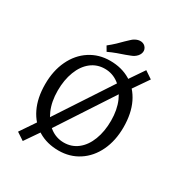

<svg xmlns="http://www.w3.org/2000/svg" viewBox="-192 -899 1031 1099"><g transform="rotate(30 323.0 -349.5)"><path d="M66.9 -280.6Q66.9 -369.4 99.6 -437.9Q132.3 -506.5 190.7 -544.4Q249.2 -582.3 323.4 -582.3Q400 -582.3 457.7 -547.6Q515.3 -512.9 547.2 -447.2Q579 -381.5 579 -290.3Q579 -201.6 546.4 -133.1Q513.7 -64.5 455.2 -26.6Q396.8 11.3 322.6 11.3Q246 11.3 188.3 -23.4Q130.6 -58.1 98.8 -123.8Q66.9 -189.5 66.9 -280.6ZM498.4 -287.1Q498.4 -358.9 474.6 -413.3Q450.8 -467.7 410.5 -497.6Q370.2 -527.4 320.2 -527.4Q268.5 -527.4 229.4 -496.8Q190.3 -466.1 169 -410.5Q147.6 -354.8 147.6 -283.9Q147.6 -212.1 171.4 -157.7Q195.2 -103.2 235.5 -73.4Q275.8 -43.5 325.8 -43.5Q377.4 -43.5 416.5 -74.2Q455.6 -104.8 477 -160.5Q498.4 -216.1 498.4 -287.1ZM159.7 -91.1 444.4 -525 490.3 -485.5 208.1 -54ZM68.5 33.1 153.2 -91.9 201.6 -54.8 118.5 66.1ZM450.8 -525 528.2 -638.7 577.4 -605.6 495.2 -486.3ZM381.5 -655.6Q396 -661.3 408.9 -666.1Q421.8 -671 428.2 -675Q450.8 -689.5 458.1 -709.3Q465.3 -729 454.8 -746Q443.5 -763.7 422.6 -766.1Q401.6 -768.5 379 -754.8Q371.8 -750.8 361.3 -740.7Q350.8 -730.6 338.7 -719.4Q322.6 -702.4 303.6 -684.7Q284.7 -666.9 260.5 -647.6L279 -616.1Q306.5 -629 333.1 -638.7Q359.7 -648.4 381.5 -655.6Z"/></g></svg>

Font: Playfair Micro SmCond SmLight
Style: Regular
Weight: 360
Width: 4
Designer: Claus Eggers Sørensen
Foundry: Claus Eggers Sørensen
Version: Version 2.100;Glyphs 3.2 (3219)